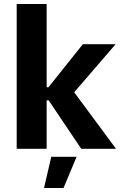

<svg xmlns="http://www.w3.org/2000/svg" viewBox="-20 -740 603 955"><path d="M63 0H212V-241H222L384 0H557L349 -281L555 -520H392L221 -306H212V-720H63ZM199 195H296L361 40H235Z"/></svg>

Font: Fixel Text Bold
Style: Bold
Weight: 700
Width: 4
Designer: AlfaBravo + MacPaw
Foundry: Kyrylo Tkachov, Marchela Mozhyna, Serhii Makarenko, Maria Weinstein, Zakhar Kryvoshyya
Version: Version 1.211